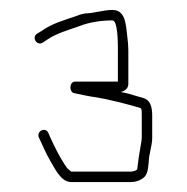

<svg xmlns="http://www.w3.org/2000/svg" viewBox="-20 -669 376 386"><path d="M217 -569V-505H131C120 -505 118 -486 128 -482C136 -480 161 -475 169 -474C201 -469 234 -460 262 -452L264 -450C265 -447 265 -442 265 -436V-392C265 -388 264 -383 263 -377C260 -361 258 -347 256 -330C256 -326 247 -324 243 -324H123L115 -331C100 -352 88 -377 77 -402C72 -414 53 -406 58 -393C67 -374 71 -363 82 -344C91 -329 103 -303 123 -303H243C251 -303 258 -305 263 -308C277 -315 277 -326 279 -343C279 -359 286 -375 286 -392V-436C286 -455 282 -468 268 -472L254 -476C245 -479 234 -482 223 -484C233 -487 238 -492 238 -501V-569C238 -577 237 -586 236 -595C233 -621 232 -649 206 -649C188 -649 167 -642 151 -642C146 -641 141 -640 134 -637C108 -628 85 -622 64 -607L54 -601C43 -593 55 -575 67 -584L76 -590C96 -603 116 -608 141 -617C159 -624 183 -628 206 -628C217 -628 217 -582 217 -569Z"/></svg>

Font: Electronic
Style: Thn
Weight: 100
Version: Version 1.011